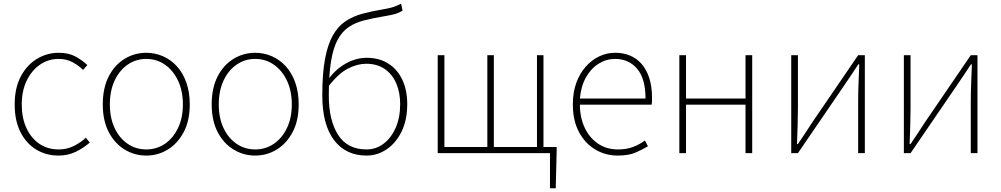

<svg xmlns="http://www.w3.org/2000/svg" viewBox="-20 -824 5384 1033"><path d="M295 13Q228 13 174.5 -19.5Q121 -52 90 -113.5Q59 -175 59 -262Q59 -351 92 -413Q125 -475 179 -507.5Q233 -540 296 -540Q350 -540 387 -519.5Q424 -499 450 -474L427 -448Q401 -473 369 -490Q337 -507 296 -507Q240 -507 195 -476Q150 -445 123.5 -390Q97 -335 97 -262Q97 -190 122 -135.5Q147 -81 191.5 -50.5Q236 -20 296 -20Q340 -20 377 -38.5Q414 -57 442 -83L463 -57Q430 -28 388 -7.5Q346 13 295 13Z M767 13Q704 13 650.5 -19.5Q597 -52 565 -113.5Q533 -175 533 -262Q533 -351 565 -413Q597 -475 650.5 -507.5Q704 -540 767 -540Q814 -540 856.5 -521.5Q899 -503 931.5 -467.5Q964 -432 982.5 -380Q1001 -328 1001 -262Q1001 -175 968.5 -113.5Q936 -52 883 -19.5Q830 13 767 13ZM767 -20Q823 -20 867.5 -50.5Q912 -81 938 -135.5Q964 -190 964 -262Q964 -335 938 -390Q912 -445 867.5 -476Q823 -507 767 -507Q711 -507 666.5 -476Q622 -445 596.5 -390Q571 -335 571 -262Q571 -190 596.5 -135.5Q622 -81 666.5 -50.5Q711 -20 767 -20Z M1353 13Q1290 13 1236.5 -19.5Q1183 -52 1151 -113.5Q1119 -175 1119 -262Q1119 -351 1151 -413Q1183 -475 1236.5 -507.5Q1290 -540 1353 -540Q1400 -540 1442.5 -521.5Q1485 -503 1517.5 -467.5Q1550 -432 1568.5 -380Q1587 -328 1587 -262Q1587 -175 1554.5 -113.5Q1522 -52 1469 -19.5Q1416 13 1353 13ZM1353 -20Q1409 -20 1453.5 -50.5Q1498 -81 1524 -135.5Q1550 -190 1550 -262Q1550 -335 1524 -390Q1498 -445 1453.5 -476Q1409 -507 1353 -507Q1297 -507 1252.5 -476Q1208 -445 1182.5 -390Q1157 -335 1157 -262Q1157 -190 1182.5 -135.5Q1208 -81 1252.5 -50.5Q1297 -20 1353 -20Z M1952 13Q1840 13 1777 -70.5Q1714 -154 1714 -311Q1714 -428 1728.5 -506Q1743 -584 1770.5 -633Q1798 -682 1838 -709Q1878 -736 1929.5 -750Q1981 -764 2042 -774Q2070 -779 2085 -783Q2100 -787 2111.5 -792Q2123 -797 2138 -804L2146 -767Q2125 -754 2103 -748Q2081 -742 2050 -737Q1990 -727 1941.5 -715Q1893 -703 1857 -679Q1821 -655 1797 -611Q1773 -567 1761 -494Q1749 -421 1749 -310Q1749 -177 1799 -98.5Q1849 -20 1952 -20Q2003 -20 2044 -51Q2085 -82 2109 -137Q2133 -192 2133 -264Q2133 -325 2112.5 -374Q2092 -423 2051 -452Q2010 -481 1950 -481Q1903 -481 1852 -455Q1801 -429 1747 -359V-399Q1790 -455 1843.5 -484Q1897 -513 1953 -513Q2021 -513 2070 -481.5Q2119 -450 2145 -394Q2171 -338 2171 -264Q2171 -178 2140.5 -116Q2110 -54 2060 -20.5Q2010 13 1952 13Z M2939 189V0H2891V-33H2975V-13L2970 189ZM2335 0V-527H2371V-33H2602V-527H2637V-33H2869V-527H2904V0Z M3303 13Q3237 13 3182 -20Q3127 -53 3094.5 -114.5Q3062 -176 3062 -262Q3062 -327 3080.5 -378Q3099 -429 3131.5 -465.5Q3164 -502 3204.5 -521Q3245 -540 3289 -540Q3350 -540 3394.5 -512Q3439 -484 3463.5 -429.5Q3488 -375 3488 -297Q3488 -289 3488 -280.5Q3488 -272 3486 -261H3100Q3100 -192 3125.5 -137.5Q3151 -83 3197 -51.5Q3243 -20 3305 -20Q3350 -20 3385 -33Q3420 -46 3450 -68L3466 -37Q3436 -19 3399 -3Q3362 13 3303 13ZM3100 -294H3453Q3453 -401 3408 -454Q3363 -507 3289 -507Q3242 -507 3201 -481.5Q3160 -456 3133 -408.5Q3106 -361 3100 -294Z M3635 0V-527H3671V-294H3991V-527H4027V0H3991V-261H3671V0Z M4237 0V-527H4273V-249Q4273 -206 4271.5 -154Q4270 -102 4268 -49H4273Q4290 -74 4311.5 -106.5Q4333 -139 4349 -164L4597 -527H4633V0H4597V-277Q4597 -321 4599 -373Q4601 -425 4603 -478H4598Q4582 -453 4560 -420.5Q4538 -388 4521 -363L4273 0Z M4843 0V-527H4879V-249Q4879 -206 4877.5 -154Q4876 -102 4874 -49H4879Q4896 -74 4917.5 -106.5Q4939 -139 4955 -164L5203 -527H5239V0H5203V-277Q5203 -321 5205 -373Q5207 -425 5209 -478H5204Q5188 -453 5166 -420.5Q5144 -388 5127 -363L4879 0Z"/></svg>

Font: Noto Sans JP
Style: Regular
Weight: 100
Designer: Ryoko NISHIZUKA 西塚涼子 (kana, bopomofo & ideographs); Paul D. Hunt (Latin, Greek & Cyrillic); Sandoll Communications 산돌커뮤니
Foundry: Adobe
Version: Version 2.004;hotconv 1.0.118;makeotfexe 2.5.65603